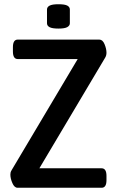

<svg xmlns="http://www.w3.org/2000/svg" viewBox="-20 -887 553 907"><path d="M63 0Q48 0 38.5 -22Q29 -44 29 -62Q29 -67 30 -72Q31 -77 36 -85L347 -608H64Q41 -608 41 -644V-664Q41 -700 64 -700H449Q465 -700 474 -678Q483 -656 483 -638Q483 -625 477 -615L166 -92H460Q483 -92 483 -56V-36Q483 0 460 0ZM256 -752Q227 -752 214.5 -758.5Q202 -765 202 -777V-842Q202 -854 214.5 -860.5Q227 -867 256 -867Q286 -867 298 -860.5Q310 -854 310 -842V-777Q310 -766 298 -759Q286 -752 256 -752Z"/></svg>

Font: Asap Semi Condensed Medium
Style: Regular
Weight: 500
Width: 4
Designer: Pablo Cosgaya
Foundry: Omnibus-Type
Version: Version 3.001; ttfautohint (v1.8.4.7-5d5b)